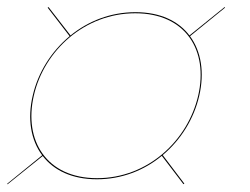

<svg xmlns="http://www.w3.org/2000/svg" viewBox="-98 -648 688 528"><path d="M-78 -143 -77.5 -141 19.5 -219C50 -179.5 100 -155 168.5 -155C237 -155 298.5 -179.5 347 -219.5L406.5 -141.5L409 -143L349.5 -221.5C399.5 -263.5 435.5 -321.5 450 -385C464.5 -448.5 455.5 -506.5 424.5 -548.5L521 -627L519.5 -628.5L423 -550.5C393 -590 343 -614.5 274.5 -614.5C206 -614.5 144.5 -590 96 -550.5L35.5 -628.5L33 -627L93.5 -548.5C43 -506.5 6.5 -448.5 -8 -385C-23 -321.5 -13.5 -263 18 -221ZM-5 -385C23 -508.5 134.5 -611.5 274 -611.5C413.5 -611.5 475.5 -508.5 447 -385C418.5 -261.5 308.5 -158 169 -158C30 -158 -33.5 -261.5 -5 -385Z"/></svg>

Font: Bodoni* 72pt
Style: Bold Italic
Weight: 700
Italic angle: -13°
Version: Version 2.3